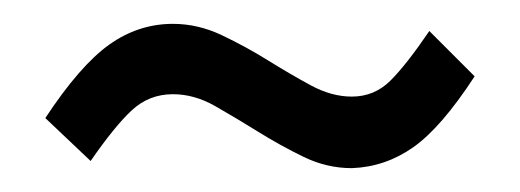

<svg xmlns="http://www.w3.org/2000/svg" viewBox="-20 -430 436 161"><path d="M125 -410Q146 -410 166 -400.5Q186 -391 204.5 -379.5Q223 -368 240.5 -358.5Q258 -349 275 -349Q294 -349 307.5 -362.5Q321 -376 340 -404L378 -366Q350 -323 326.5 -306.5Q303 -290 275 -289Q254 -289 234.5 -298.5Q215 -308 196.5 -319.5Q178 -331 160.5 -341Q143 -351 125 -351Q105 -351 90.5 -337.5Q76 -324 56 -295L18 -331Q47 -375 71.5 -392.5Q96 -410 125 -410Z"/></svg>

Font: Bebas Neue Regular
Style: Regular
Weight: 400
Designer: Ryoichi Tsunekawa & LGV (GE)
Foundry: Free Software Foundation, Inc.
Version: Version 1.003 August 13, 2016